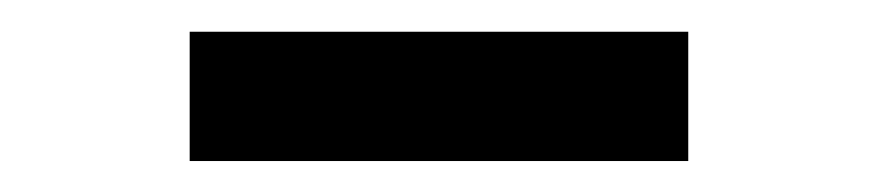

<svg xmlns="http://www.w3.org/2000/svg" viewBox="-20 -352 567 124"><path d="M102.5 -248H424.5V-331.5H102.5Z"/></svg>

Font: Spartan Medium
Style: Regular
Weight: 500
Designer: Matt Bailey, Mirko Velimirovic
Foundry: Matt Bailey
Version: Version 1.003; ttfautohint (v1.8.3)